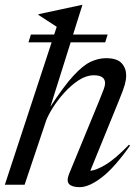

<svg xmlns="http://www.w3.org/2000/svg" viewBox="-29 -762 576 792"><path d="M160.5 -262 72.5 0H-9L184 -587.5H88.5L98.5 -619.5H194.5L205 -651.5L129.5 -700.5L130 -703.5L309.5 -742H311L272.5 -619.5H415L405 -587.5H262.5L179 -322Q234.5 -407 274.2 -450Q314 -493 345.8 -507.5Q377.5 -522 408.5 -522Q454 -522 472.8 -501.2Q491.5 -480.5 491.5 -451Q491.5 -434 486 -413.5Q480.5 -393 461.5 -347L343.5 -57.5Q368 -59.5 407.5 -83.2Q447 -107 503 -165L507.5 -161.5Q442.5 -69.5 390.2 -29.8Q338 10 300 10Q268 10 256 -2.8Q244 -15.5 256.5 -46L380 -346Q394 -380 399.2 -394.8Q404.5 -409.5 404.5 -418.5Q404.5 -451.5 358 -451.5Q327 -451.5 295.2 -430.8Q263.5 -410 235.5 -378.8Q207.5 -347.5 187.8 -315.8Q168 -284 160.5 -262Z"/></svg>

Font: Newsreader 72pt
Style: Italic
Weight: 400
Italic angle: -17°
Designer: Hugues Gentile
Foundry: Production Type
Version: Version 1.003; ttfautohint (v1.8.3)